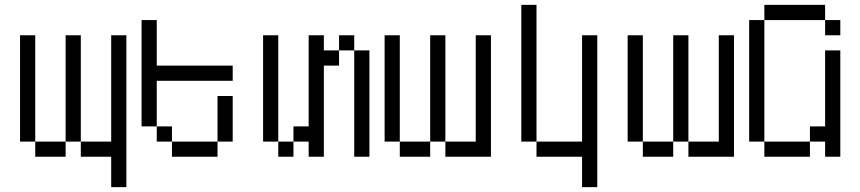

<svg xmlns="http://www.w3.org/2000/svg" viewBox="-20 -645 3540 790"><path d="M437.5 0Q437.5 0 437.5 125H500Q500 125 500 -500H437.5V-62.5H312.5V0ZM125 -62.5V0H250V-62.5ZM125 -62.5V-500H62.5V-62.5ZM250 -62.5H312.5V-500H250Z M937.5 -312.5V-375H625V-562.5H562.5V-125H625V-62.5H687.5V0H875V-62.5H687.5V-125H625V-312.5ZM875 -62.5H937.5V-250H875Z M1125 -62.5V0H1187.5V-62.5ZM1125 -62.5V-500H1062.5V-62.5ZM1250 -62.5V0H1312.5Q1312.5 0 1312.5 -375H1375V-437.5H1312.5V-500H1250Q1250 -500 1250 -125H1187.5V-62.5ZM1437.5 -437.5V0H1500V-437.5ZM1375 -437.5H1437.5V-500H1375Z M1625 -62.5V0H1750V-62.5ZM1625 -62.5V-500H1562.5V-62.5ZM1750 -62.5H1812.5V0H2000Q2000 0 2000 -500H1937.5V-62.5H1812.5V-500H1750Z M2375 0Q2375 0 2375 125H2437.5Q2437.5 125 2437.5 -500H2375V-62.5H2187.5V0ZM2187.5 -62.5V-625H2125V-62.5Z M2625 -62.5V0H2750V-62.5ZM2625 -62.5V-500H2562.5V-62.5ZM2750 -62.5H2812.5V0H3000Q3000 0 3000 -500H2937.5V-62.5H2812.5V-500H2750Z M3437.5 -500V-562.5H3375V-500ZM3125 -62.5V0H3312.5V-62.5ZM3125 -62.5Q3125 -62.5 3125 -562.5H3062.5Q3062.5 -562.5 3062.5 -62.5ZM3375 -62.5V0H3437.5V-437.5H3375V-125H3312.5V-62.5ZM3125 -562.5H3375V-625H3125Z"/></svg>

Font: Unifont
Style: Regular
Weight: 500
Version: Version 15.1.04